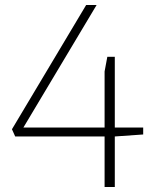

<svg xmlns="http://www.w3.org/2000/svg" viewBox="-20 -753 621 771"><path d="M400 -205H41L28 -234L326 -733H368L74 -241H400V-466L411 -525H441V-241H555V-213L441 -205V-2H400Z"/></svg>

Font: Exo ExtraLight
Style: Regular
Weight: 275
Designer: Natanael Gama
Foundry: Natanael Gama
Version: Version 1.500; ttfautohint (v1.6)